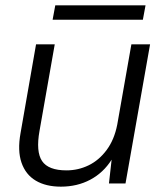

<svg xmlns="http://www.w3.org/2000/svg" viewBox="-20 -687 609 719"><path d="M208 12Q152 12 114 -10.5Q76 -33 60.5 -78Q45 -123 57 -189L115 -521H185L128 -197Q114 -119 137.5 -84Q161 -49 229 -49Q273 -49 312 -68Q351 -87 379.5 -125.5Q408 -164 419 -220L472 -521H542L450 0H388L398 -89Q367 -40 318 -14Q269 12 208 12ZM177 -613 187 -667H525L515 -613Z"/></svg>

Font: DM Sans 10pt Light
Style: Italic
Weight: 300
Italic angle: -10°
Version: Version 4.004;gftools[0.9.30]